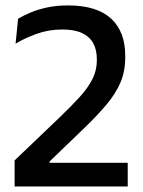

<svg xmlns="http://www.w3.org/2000/svg" viewBox="-20 -670 515 690"><path d="M32.5 0V-93.5L191.5 -245.5Q235.5 -287.5 265.8 -320.8Q296 -354 312 -385.5Q328 -417 328 -452.5V-457.5Q328 -491 315 -514.8Q302 -538.5 274.8 -551.2Q247.5 -564 204 -564Q155 -564 112 -548.5Q69 -533 36 -513L45 -602.5Q64.5 -614.5 91 -625.5Q117.5 -636.5 150.8 -643.5Q184 -650.5 224.5 -650.5Q327.5 -650.5 378.8 -603.5Q430 -556.5 430 -470V-463Q430 -413.5 412.8 -373.2Q395.5 -333 362.2 -293.5Q329 -254 280.5 -207.5L158 -89.5V-68L117 -85H439V0Z"/></svg>

Font: Anek Gujarati Medium Medium
Style: Regular
Weight: 500
Version: Version 1.003